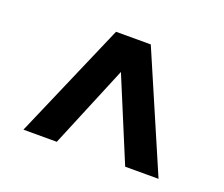

<svg xmlns="http://www.w3.org/2000/svg" viewBox="-79 -675 758 649"><g transform="rotate(20 300.0 -350.0)"><path d="M57 -141 238 -559H363L543 -141H423L300 -437L177 -141Z"/></g></svg>

Font: Montserrat
Style: Bold
Weight: 700
Designer: Julieta Ulanovsky
Foundry: Julieta Ulanovsky
Version: Version 9.000; ttfautohint (v1.8.4.7-5d5b)